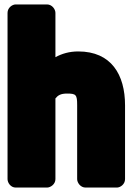

<svg xmlns="http://www.w3.org/2000/svg" viewBox="-20 -808 599 866"><path d="M282 -386C323 -386 328 -381 328 -334V0C328 16 343 38 366 38H507C523 38 544 23 544 0V-333C544 -471 482 -576 333 -576C293 -576 259 -566 230 -550V-750C230 -766 215 -788 192 -788H51C35 -788 14 -773 14 -750V0C14 16 28 38 51 38H192C208 38 230 23 230 0V-364C241 -378 254 -386 282 -386Z"/></svg>

Font: Asimov Print
Style: E
Weight: 500
Designer: Google
Version: Version 2.000980; 2014